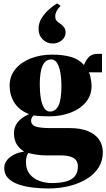

<svg xmlns="http://www.w3.org/2000/svg" viewBox="-20 -826 602 1086"><path d="M253 240Q212.5 240 168.8 235.2Q125 230.5 87.8 218.2Q50.5 206 27.2 183.2Q4 160.5 4 124.5Q4 101 18.2 81.8Q32.5 62.5 58 49.2Q83.5 36 116.5 31.5Q86.5 12.5 72.8 -13Q59 -38.5 59 -71.5Q59 -97 69 -117Q79 -137 98 -152.8Q117 -168.5 144.5 -180.5Q88.5 -202 61.5 -245Q34.5 -288 34.5 -341Q34.5 -395.5 67 -435Q99.5 -474.5 154 -495.8Q208.5 -517 275 -517Q336 -517 380.8 -504.2Q425.5 -491.5 455 -458.5Q466 -486.5 483.2 -504Q500.5 -521.5 532.5 -521.5H557V-417H481.5Q486.5 -412.5 490 -398Q493.5 -383.5 495.8 -367.2Q498 -351 498 -341Q498 -286.5 465.5 -247.8Q433 -209 378.5 -188.5Q324 -168 257.5 -168Q236.5 -168 211.5 -169.2Q186.5 -170.5 170.5 -173Q162.5 -166 159.2 -159Q156 -152 156 -142Q156 -120.5 180 -111Q204 -101.5 268.5 -101.5H375.5Q434.5 -101.5 476 -85Q517.5 -68.5 539.5 -37.8Q561.5 -7 561.5 36Q561.5 84 537.5 121.8Q513.5 159.5 471 185.8Q428.5 212 372.5 226Q316.5 240 253 240ZM270.5 209.5Q318.5 209.5 352 200.8Q385.5 192 403 171.2Q420.5 150.5 420.5 115Q420.5 94 410 80.2Q399.5 66.5 377.8 59.8Q356 53 323 53H243.5Q213 53 186.2 48.8Q159.5 44.5 140 39.5Q135 46.5 131 58Q127 69.5 127 91.5Q127 133.5 148.5 159.5Q170 185.5 203.2 197.2Q236.5 209 270.5 209.5ZM262.5 -195Q294 -195 310.8 -228.5Q327.5 -262 327.5 -342.5Q327.5 -382 321.5 -415.5Q315.5 -449 302.8 -469.5Q290 -490 269.5 -490Q249 -490 234.5 -475.2Q220 -460.5 212.5 -428.8Q205 -397 205 -346.5Q205 -304 211 -269.5Q217 -235 229.8 -215Q242.5 -195 262.5 -195ZM277.5 -580Q245 -580 221.5 -603.2Q198 -626.5 198 -663Q198 -696 216.2 -724.5Q234.5 -753 259 -774.2Q283.5 -795.5 302 -806.5H303L321 -794.5V-790.5Q307 -777.5 299.8 -762.8Q292.5 -748 292.5 -735Q292.5 -719.5 298 -711.2Q303.5 -703 321 -691.5Q335 -682.5 343 -670.8Q351 -659 351 -644Q351 -623.5 339.8 -609Q328.5 -594.5 312.5 -587.2Q296.5 -580 281 -580Z"/></svg>

Font: Merriweather 144pt Black
Style: Regular
Weight: 900
Version: Version 2.100